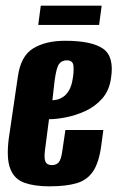

<svg xmlns="http://www.w3.org/2000/svg" viewBox="-20 -646 415 678"><path d="M154 12Q102 12 66.5 -0.5Q31 -13 16.5 -49.5Q2 -86 11 -157L43 -375Q53 -448 97 -475Q141 -502 210 -502Q304 -502 344 -474Q384 -446 372 -370Q366 -326 340.5 -297.5Q315 -269 280.5 -253.5Q246 -238 212 -231.5Q178 -225 153 -225L139 -117Q135 -87 140.5 -75Q146 -63 163 -63Q179 -63 187.5 -73Q196 -83 200 -113L211 -187H345L338 -135Q330 -73 309 -41.5Q288 -10 250.5 1Q213 12 154 12ZM165 -292Q172 -292 182.5 -294.5Q193 -297 204 -304.5Q215 -312 224 -327.5Q233 -343 237 -369Q241 -392 239.5 -412.5Q238 -433 216 -433Q198 -433 188.5 -420Q179 -407 173 -362ZM115 -558 124 -626H339L330 -558Z"/></svg>

Font: Alumni Sans ExtraBold
Style: Italic
Weight: 800
Italic angle: -8°
Designer: Robert E. Leuschke
Foundry: Robert E. Leuschke
Version: Version 1.016